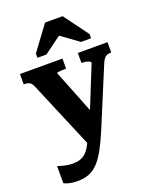

<svg xmlns="http://www.w3.org/2000/svg" viewBox="-183 -900 1002 1241"><g transform="rotate(-20 317.5 -279.5)"><path d="M388 -102 341 -21 283 50 81 -429Q74 -446 66.5 -454Q59 -462 48.5 -465.5Q38 -469 22 -469H17V-540H309V-471H305Q290 -471 276 -470Q262 -469 253.5 -467.5Q245 -466 245 -463ZM387 -21Q357 51 329.5 101Q302 151 273.5 181Q245 211 210.5 224.5Q176 238 132 238Q100 238 75 232Q50 226 39 219V101Q43 102 58 107Q73 112 95 116.5Q117 121 141 121Q169 121 191 114Q213 107 231.5 89.5Q250 72 267 40Q284 8 301 -41L330 -85L477 -450Q477 -456 469.5 -460.5Q462 -465 448.5 -468Q435 -471 419 -471H415V-540H619V-469H613Q599 -469 588.5 -464.5Q578 -460 569.5 -449.5Q561 -439 553 -420ZM404 -797H283L159 -629V-600H221L381 -718L297 -717L459 -600H528V-629Z"/></g></svg>

Font: Roboto Serif SemiCondensed
Style: Bold
Weight: 700
Width: 4
Designer: Greg Gazdowicz
Foundry: Commercial Type
Version: Version 1.007